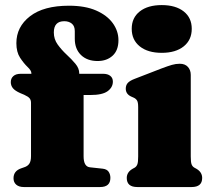

<svg xmlns="http://www.w3.org/2000/svg" viewBox="-20 -754 854 774"><path d="M317 -124Q317 -82 343 -79.5L394 -74Q411 -72 418 -61.5Q425 -51 425 -37Q425 0 383.5 0H76Q56.5 0 45.5 -9.5Q34.5 -19 34.5 -35.5Q34.5 -65 65.5 -75.5L77 -79.5Q91.5 -84 98.2 -94.2Q105 -104.5 105 -124.5V-339.5Q105 -350.5 99.5 -357.5Q94 -364.5 77.5 -372L62 -378.5Q40.5 -388 32 -398.5Q23.5 -409 23.5 -423Q23.5 -438 33.8 -447.2Q44 -456.5 63.5 -456.5H106.5V-459Q106.5 -469.5 91.2 -484Q76 -498.5 61 -521.2Q46 -544 46 -580Q46 -646 101 -688.5Q156 -731 258 -731Q323 -731 367.2 -711.8Q411.5 -692.5 434.5 -660.8Q457.5 -629 457.5 -592Q457.5 -551 434 -529.5Q410.5 -508 373.5 -508Q331.5 -508 306.5 -532.2Q281.5 -556.5 281.5 -597.5V-628.5Q281.5 -649 269.5 -658.8Q257.5 -668.5 239 -668.5Q197 -668.5 197 -623Q197 -596 212.5 -574.5Q228 -553 248.2 -534.2Q268.5 -515.5 284 -497Q299.5 -478.5 299.5 -458V-456.5H396Q414 -456.5 424.5 -448.2Q435 -440 435 -425Q435 -402 414 -386.5Q393 -371 344.5 -371H317ZM632 -541Q576 -541 543.5 -567Q511 -593 511 -638Q511 -682.5 543.5 -708Q576 -733.5 632 -733.5Q688 -733.5 720.5 -708Q753 -682.5 753 -638Q753 -593 720.5 -567Q688 -541 632 -541ZM749 -452V-123.5Q749 -100.5 752.2 -91.8Q755.5 -83 763 -78.5L772 -73.5Q795 -60 795 -36.5Q795 0 752.5 0H533.5Q491 0 491 -36.5Q491 -60 514.5 -73.5L523.5 -78.5Q530.5 -83 533.8 -91.8Q537 -100.5 537 -123.5V-322.5Q537 -342 532.2 -349.2Q527.5 -356.5 518.5 -360.5L509.5 -364.5Q487 -374.5 487 -396.5Q487 -410.5 495 -419.5Q503 -428.5 522.5 -436L631 -478Q657.5 -488 673.2 -492.5Q689 -497 704.5 -497Q726 -497 737.5 -484.2Q749 -471.5 749 -452Z"/></svg>

Font: Fraunces 9pt Soft Black
Style: Regular
Weight: 900
Version: Version 1.000;[b76b70a41]